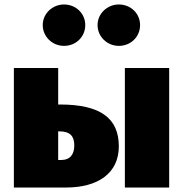

<svg xmlns="http://www.w3.org/2000/svg" viewBox="-20 -838 818 858"><path d="M266 -633C320 -633 361 -674 361 -726C361 -777 320 -818 266 -818C214 -818 171 -777 171 -726C171 -674 214 -633 266 -633ZM606 -726C606 -777 565 -818 511 -818C459 -818 416 -777 416 -726C416 -674 459 -633 511 -633C565 -633 606 -674 606 -726ZM248 -371H240V-534H42V0H275C418 0 511 -64 511 -184C511 -309 430 -371 248 -371ZM538 -534V0H736V-534ZM253 -123H240V-251H245C294 -251 312 -229 312 -188C312 -149 294 -123 253 -123Z"/></svg>

Font: Fira Sans Heavy
Style: Regular
Weight: 900
Designer: bBox Type GmbH & Carrois Corporate GbR & Edenspiekermann AG
Foundry: bBox Type GmbH & Carrois Corporate GbR & Edenspiekermann AG
Version: Version 4.300;PS 004.300;hotconv 1.0.88;makeotf.lib2.5.64775